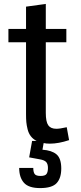

<svg xmlns="http://www.w3.org/2000/svg" viewBox="-20 -720 412 981"><path d="M23 -504H113V-137Q113 -112 114.5 -96Q116 -80 121 -59.5Q126 -39 137.5 -24Q149 -9 167 0H144L129 84L183 94Q207 98 216 108Q225 118 225 138Q225 158 218 168.5Q211 179 187 179Q164 179 157 169Q150 159 150 138H78Q78 186 102 213.5Q126 241 185 241Q246 241 269.5 215.5Q293 190 293 141Q293 89 268.5 68.5Q244 48 197 45L203 11Q216 14 235 14Q279 14 333 -4L321 -70Q286 -62 268 -62Q239 -62 226.5 -80Q214 -98 214 -143V-504H319V-572H214V-700L113 -686V-572H23Z"/></svg>

Font: Glegoo
Style: Bold
Weight: 700
Version: Version 2.0.1; ttfautohint (v0.9) -r 48 -G 60